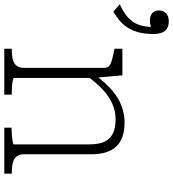

<svg xmlns="http://www.w3.org/2000/svg" viewBox="-170 -810 788 873"><g transform="rotate(90 223.5 -374.0)"><path d="M9 0V-34H12Q38 -34 57 -38.5Q76 -43 86 -55.5Q96 -68 96 -90V-454Q96 -469 87.5 -476.5Q79 -484 62 -489Q45 -494 19 -499L9 -501V-537H130L141 -415L142 -411V-44Q142 -41 154 -38.5Q166 -36 183 -35Q200 -34 214 -34H218V0ZM577 0H368V-33H371Q385 -33 402 -34.5Q419 -36 431.5 -38Q444 -40 444 -43V-386Q444 -427 433 -453Q422 -479 397 -492.5Q372 -506 330 -506Q293 -506 260 -491.5Q227 -477 197 -449.5Q167 -422 138 -383L134 -420Q165 -462 198.5 -490.5Q232 -519 269 -533Q306 -547 345 -547Q393 -547 425 -530.5Q457 -514 473 -480.5Q489 -447 489 -396V-89Q489 -68 499.5 -55.5Q510 -43 529 -38.5Q548 -34 574 -34H577ZM-160 -496 -193 -525Q-167 -537 -148 -550.5Q-129 -564 -116 -581.5Q-103 -599 -96.5 -622Q-90 -645 -90 -675L-76 -679Q-82 -670 -93.5 -666Q-105 -662 -118 -662Q-141 -662 -153 -673Q-165 -684 -165 -704Q-165 -723 -152 -735.5Q-139 -748 -115 -748Q-87 -748 -72.5 -731Q-58 -714 -58 -679Q-58 -643 -64.5 -615.5Q-71 -588 -83.5 -566.5Q-96 -545 -115 -528Q-134 -511 -160 -496Z"/></g></svg>

Font: Roboto Serif Thin
Style: Regular
Weight: 250
Designer: Greg Gazdowicz
Foundry: Commercial Type
Version: Version 1.004